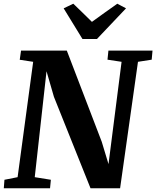

<svg xmlns="http://www.w3.org/2000/svg" viewBox="-24 -1016 842 1036"><path d="M-3.5 0 0 -46 71 -60 155 -682.5 82.5 -693.5 89.5 -743H336.5L525 -251L561.5 -130.5L632 -682.5L556 -694L561 -743H799L794.5 -694L720.5 -682.5L624 0H464.5L267 -493.5L227 -631.5L163.5 -60L250.5 -46L246 0ZM421 -805.5 319.5 -971 371.5 -996Q397 -971.5 422.2 -947Q447.5 -922.5 472 -898Q506 -923 540.2 -947.2Q574.5 -971.5 609 -996L656 -971L499 -805.5Z"/></svg>

Font: Merriweather 28pt ExtraBold
Style: Italic
Weight: 800
Italic angle: -7.8°
Version: Version 2.101